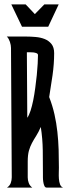

<svg xmlns="http://www.w3.org/2000/svg" viewBox="-20 -849 318 869"><path d="M164.6 -274.4Q154.3 -250.5 143.8 -234.1Q133.3 -217.8 124.8 -201.9Q116.2 -186 110.8 -166.7Q105.5 -147.5 105.5 -117.7V-46.4Q105.5 -33.2 110.1 -20.8Q114.7 -8.3 126 0H11.7Q23.9 -7.8 28.6 -20.5Q33.2 -33.2 33.2 -46.4L29.8 -631.8Q29.8 -637.7 28.6 -645Q27.3 -652.3 24.9 -659.4Q22.5 -666.5 19 -672.9Q15.6 -679.2 10.7 -683.6H98.1Q118.7 -683.6 141.1 -681.6Q163.6 -679.7 182.1 -672.4Q200.7 -665 212.9 -649.9Q225.1 -634.8 225.1 -608.4Q225.1 -560.1 217.8 -508.5Q210.4 -457 202.6 -409.7Q217.8 -370.6 226.6 -331.3Q235.4 -292 239.7 -252Q244.1 -211.9 245.4 -171.4Q246.6 -130.9 246.6 -89.8Q246.6 -81.5 246.1 -67.6Q245.6 -53.7 246.6 -39.8Q247.6 -25.9 251.7 -14.6Q255.9 -3.4 265.6 0H190.9Q184.1 0 180.7 -8.1Q177.2 -16.1 175.8 -26.4Q174.3 -36.6 174.3 -46.4Q174.3 -56.2 174.3 -60.1Q174.3 -113.8 173.6 -167.5Q172.9 -221.2 164.6 -274.4ZM103.5 -315.9Q111.3 -326.7 118.2 -347.7Q125 -368.7 130.4 -395.3Q135.7 -421.9 139.6 -451.4Q143.6 -481 146.5 -509Q149.4 -537.1 150.6 -560.8Q151.9 -584.5 151.9 -599.6Q151.9 -605.5 145.5 -608.2Q139.2 -610.8 130.6 -611.8Q122.1 -612.8 113.8 -612.5Q105.5 -612.3 101.6 -612.3ZM198.2 -728H79.6L31.2 -829.1H96.2L137.7 -785.2L180.7 -829.1H245.6Z"/></svg>

Font: XAYAX
Style: Regular
Weight: 400
Designer: Peter Wiegel
Foundry: Peter Wiegel
Version: Version 1.000 2009 initial release